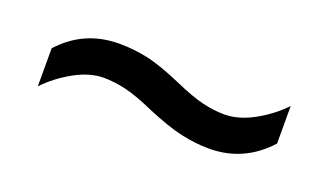

<svg xmlns="http://www.w3.org/2000/svg" viewBox="-31 -538 634 370"><g transform="rotate(20 286.0 -352.5)"><path d="M269 -319Q233 -335 209.5 -340.5Q186 -346 164 -346Q136 -346 105 -329Q74 -312 50 -287V-365Q98 -418 170 -418Q199 -418 227.5 -412Q256 -406 302 -386Q338 -370 361.5 -364.5Q385 -359 406 -359Q435 -359 466 -376Q497 -393 521 -418V-341Q472 -287 401 -287Q373 -287 343.5 -293.5Q314 -300 269 -319Z"/></g></svg>

Font: Noto Sans Ugaritic
Style: Regular
Weight: 400
Designer: Monotype Design Team
Foundry: Monotype Imaging Inc.
Version: Version 2.001; ttfautohint (v1.8.4.7-5d5b)